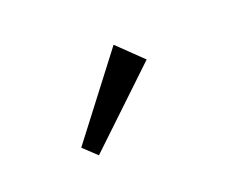

<svg xmlns="http://www.w3.org/2000/svg" viewBox="-51 -1081 568 479"><g transform="rotate(-30 232.5 -841.5)"><path d="M126.8 -731.7 98 -770.2 296.3 -952.3 349.4 -879.2Z"/></g></svg>

Font: BioRhyme ExtraBold
Style: Regular
Weight: 800
Designer: Aoife Mooney
Foundry: Aoife Mooney Type
Version: Version 1.600;gftools[0.9.33]